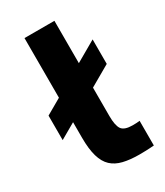

<svg xmlns="http://www.w3.org/2000/svg" viewBox="-178 -775 737 856"><g transform="rotate(-30 190.0 -347.0)"><path d="M280 6Q232 6 197 -2.5Q162 -11 139.5 -32Q117 -53 106 -91Q95 -129 95 -187V-267L15 -221V-347L95 -393V-700H249V-482L355 -543V-417L249 -356V-210Q249 -161 262.5 -141.5Q276 -122 319 -122Q331 -122 339 -122.5Q347 -123 355 -124V3Q345 4 333.5 4.5Q322 5 308.5 5.5Q295 6 280 6Z"/></g></svg>

Font: Golos Text
Style: Bold
Weight: 700
Designer: A.Korolkova, Vitaly Kuzmin
Foundry: ParaType Ltd
Version: Version 2.004